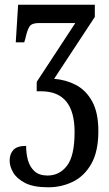

<svg xmlns="http://www.w3.org/2000/svg" viewBox="-20 -556 465 816"><path d="M185 240Q122 240 86.5 221.5Q51 203 36 177Q21 151 21 127Q21 98 37 81Q53 64 91 64Q91 97 99 125.5Q107 154 127 172Q147 190 182 190Q233 190 265 148Q297 106 297 5Q297 -168 155 -168H136V-208L300 -458H144Q116 -458 106 -444Q96 -430 88 -393L83 -376H47L57 -536H383V-484L210 -221Q261 -217 303.5 -194.5Q346 -172 372 -124.5Q398 -77 398 1Q398 88 368 140.5Q338 193 289.5 216.5Q241 240 185 240Z"/></svg>

Font: Noto Serif ExtraCondensed Medium
Style: Regular
Weight: 500
Width: 2
Designer: Monotype Design Team
Foundry: Monotype Imaging Inc.
Version: Version 2.015